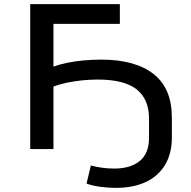

<svg xmlns="http://www.w3.org/2000/svg" viewBox="-20 -725 930 934"><path d="M543 189Q504 189 466 183.5Q428 178 401 168L422 80Q447 87 476.5 91Q506 95 536 95Q615 95 660 58Q705 21 705 -55V-148Q705 -242 645 -290Q585 -338 455 -338Q417 -338 378.5 -334Q340 -330 304.5 -322.5Q269 -315 240 -304V0H127V-705H563V-609H240V-401Q267 -411 304.5 -419Q342 -427 385.5 -431Q429 -435 472 -435Q638 -435 727 -365Q816 -295 816 -154V-56Q816 22 783 77Q750 132 689 160.5Q628 189 543 189Z"/></svg>

Font: Nunito Sans 7pt Expanded Medium
Style: Regular
Weight: 500
Width: 7
Designer: Vernon Adams
Foundry: Vernon Adams
Version: Version 3.101;gftools[0.9.27]